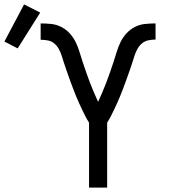

<svg xmlns="http://www.w3.org/2000/svg" viewBox="-144 -849 764 869"><path d="M259 0V-294Q250 -308 242.5 -322.5Q235 -337 228 -352Q221 -367 214 -382Q207 -397 201 -412Q195 -427 189 -442.5Q183 -458 177.5 -473Q172 -488 166.5 -503.5Q161 -519 155.5 -534.5Q150 -550 145 -566Q140 -582 135 -597.5Q130 -613 122 -627.5Q114 -642 101.5 -652.5Q89 -663 72.5 -666Q56 -669 40 -669V-743Q64 -743 88 -740.5Q112 -738 133.5 -727Q155 -716 171.5 -698Q188 -680 198.5 -658.5Q209 -637 216 -613.5Q223 -590 230.5 -567.5Q238 -545 246 -522Q254 -499 262.5 -476.5Q271 -454 280.5 -432Q290 -410 300 -388Q310 -410 319.5 -432Q329 -454 337.5 -476.5Q346 -499 354 -522Q362 -545 369.5 -567.5Q377 -590 384 -613.5Q391 -637 401.5 -658.5Q412 -680 428.5 -698Q445 -716 466.5 -727Q488 -738 512 -740.5Q536 -743 560 -743V-670Q544 -670 527.5 -666.5Q511 -663 498.5 -652.5Q486 -642 478 -627.5Q470 -613 465 -597.5Q460 -582 455 -566Q450 -550 444.5 -534.5Q439 -519 433.5 -503.5Q428 -488 422.5 -473Q417 -458 411 -442.5Q405 -427 399 -412Q393 -397 386 -382Q379 -367 372 -352Q365 -337 357.5 -322.5Q350 -308 341 -294V0ZM-64 -630 -124 -661 -35 -829 38 -792Z"/></svg>

Font: Iosevka Aile
Style: Regular
Weight: 400
Designer: Belleve Invis
Foundry: Belleve Invis
Version: Version 28.0.1; ttfautohint (v1.8.4)